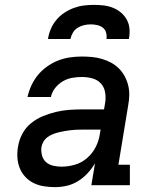

<svg xmlns="http://www.w3.org/2000/svg" viewBox="-20 -760 640 788"><path d="M206 8Q183 8 160.5 4.5Q138 1 118.5 -8.5Q99 -18 84 -34Q69 -50 61 -70Q53 -90 51.5 -112.5Q50 -135 54 -158Q58 -185 71.5 -210.5Q85 -236 107 -254Q129 -272 155.5 -283Q182 -294 209 -300.5Q236 -307 262.5 -309Q289 -311 316 -311H407L412 -341Q415 -362 411 -383Q407 -404 393 -418.5Q379 -433 358.5 -438.5Q338 -444 316 -444Q296 -444 276 -440.5Q256 -437 238 -426.5Q220 -416 206.5 -399Q193 -382 189 -362H93Q98 -386 109 -409.5Q120 -433 136 -452.5Q152 -472 174 -487.5Q196 -503 219.5 -512Q243 -521 267.5 -524.5Q292 -528 316 -528Q337 -528 358 -526Q379 -524 399 -518Q419 -512 436.5 -502.5Q454 -493 468 -479Q482 -465 491.5 -447.5Q501 -430 506 -410Q511 -390 510.5 -369Q510 -348 506 -327L466 -84H513V0H355L370 -90Q357 -68 339.5 -49Q322 -30 300 -16.5Q278 -3 254 2.5Q230 8 206 8ZM232 -76Q260 -76 287.5 -84Q315 -92 337.5 -111.5Q360 -131 373 -157Q386 -183 390 -211L393 -228H316Q304 -228 292 -227.5Q280 -227 268.5 -225.5Q257 -224 245 -222Q233 -220 221 -217Q209 -214 197.5 -209.5Q186 -205 175.5 -197.5Q165 -190 158.5 -179Q152 -168 150 -156Q148 -139 152.5 -122Q157 -105 169 -94.5Q181 -84 198 -80Q215 -76 232 -76ZM177 -600Q180 -621 188.5 -641Q197 -661 211 -678Q225 -695 244 -707.5Q263 -720 283.5 -727.5Q304 -735 324.5 -737.5Q345 -740 366 -740Q387 -740 407 -737.5Q427 -735 445 -727.5Q463 -720 477.5 -707.5Q492 -695 501 -678Q510 -661 511.5 -640.5Q513 -620 509 -600H417Q419 -613 415.5 -626Q412 -639 402 -646.5Q392 -654 379 -657Q366 -660 353 -660Q339 -660 325.5 -657Q312 -654 299.5 -646.5Q287 -639 279.5 -626.5Q272 -614 269 -600Z"/></svg>

Font: Iosevka Etoile Medium Oblique
Style: Regular
Weight: 500
Italic angle: -9°
Designer: Belleve Invis
Foundry: Belleve Invis
Version: Version 15.5.2; ttfautohint (v1.8.4)